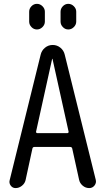

<svg xmlns="http://www.w3.org/2000/svg" viewBox="-20 -960 540 980"><path d="M246.1 -659.2 164.1 -288.1Q163.1 -285.2 165.5 -282.7Q168 -280.3 170.9 -280.3H323.2Q326.2 -280.3 328.6 -282.7Q331.1 -285.2 330.1 -288.1L248 -659.2Q248 -660.2 247.1 -660.2Q246.1 -660.2 246.1 -659.2ZM59.6 0Q43.9 0 34.7 -12.7Q25.4 -25.4 29.3 -40L187.5 -680.7Q192.4 -702.1 209.5 -716.3Q226.6 -730.5 249 -730.5Q271.5 -730.5 288.6 -716.3Q305.7 -702.1 310.5 -680.7L468.8 -42Q472.7 -26.4 462.4 -13.2Q452.1 0 435.5 0Q417 0 402.3 -12.2Q387.7 -24.4 383.8 -42L348.6 -202.1Q346.7 -210 337.9 -210H156.2Q147.5 -210 145.5 -202.1L110.4 -40Q106.4 -23.4 91.8 -11.7Q77.1 0 59.6 0ZM369.1 -900.4V-849.6Q369.1 -834 356.9 -821.8Q344.7 -809.6 328.6 -809.6Q312.5 -809.6 300.8 -821.8Q289.1 -834 289.1 -849.6V-900.4Q289.1 -916 300.8 -928.2Q312.5 -940.4 328.6 -940.4Q344.7 -940.4 356.9 -928.2Q369.1 -916 369.1 -900.4ZM128.9 -900.4Q128.9 -916 140.6 -928.2Q152.3 -940.4 168.5 -940.4Q184.6 -940.4 196.8 -928.2Q209 -916 209 -900.4V-849.6Q209 -834 196.8 -821.8Q184.6 -809.6 168.5 -809.6Q152.3 -809.6 140.6 -821.8Q128.9 -834 128.9 -849.6Z"/></svg>

Font: Rounded Mgen+ 2m regular
Style: Regular
Weight: 400
Designer: [Source Han Sans]
Ryoko NISHIZUKA  (kana & ideographs); Paul D. Hunt (Latin, Greek & Cyrillic); Wenlong ZHANG  (bopomofo
Version: Version 1.059.20150602